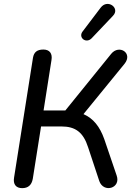

<svg xmlns="http://www.w3.org/2000/svg" viewBox="-20 -969 693 996"><path d="M95 7C126 7 144 -9 150 -41L193 -313H299C371 -313 412 -283 437 -205L495 -30C517 34 609 8 585 -59L521 -247C498 -312 464 -355 413 -377L626 -638C671 -694 598 -740 557 -690L319 -396H206L247 -657C253 -692 237 -712 205 -712C173 -712 156 -699 151 -669L53 -48C47 -13 63 7 95 7ZM455 -770 566 -887C605 -927 538 -977 502 -929L408 -805C385 -774 426 -741 455 -770Z"/></svg>

Font: SN Pro Medium
Style: Italic
Weight: 400
Italic angle: -9°
Designer: Tobias Whetton
Foundry: Supernotes
Version: Version 1.001;Glyphs 3.2 (3249)